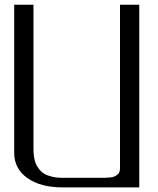

<svg xmlns="http://www.w3.org/2000/svg" viewBox="-20 -812 686 832"><path d="M583.5 -791.5V0H250Q156.2 0 98.9 -40.3Q41.5 -80.6 41.5 -149.9V-791.5H125V-172.9Q125 -159.7 125.5 -149.9Q126 -140.1 128.7 -125.5Q131.3 -110.8 136.2 -100.3Q141.1 -89.8 150.4 -78.1Q159.7 -66.4 172.4 -58.8Q185.1 -51.3 205.1 -46.4Q225.1 -41.5 250 -41.5H416.5Q430.7 -41.5 437.7 -41.7Q444.8 -42 456.5 -43Q468.3 -43.9 474.4 -46.6Q480.5 -49.3 487.3 -54Q494.1 -58.6 497.1 -65.9Q500 -73.2 500 -83.5V-791.5Z"/></svg>

Font: Gputeks
Style: Regular
Weight: 500
Version: Version 0.9